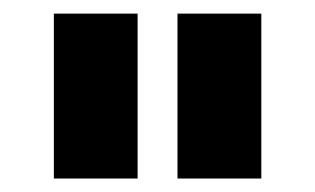

<svg xmlns="http://www.w3.org/2000/svg" viewBox="-20 -727 463 282"><path d="M59.1 -707H182.1V-464.8H59.1ZM240.7 -707H363.8V-464.8H240.7Z"/></svg>

Font: Wanted Sans Std Variable
Style: Regular
Weight: 400
Designer: Original Design by Kil Hyung-jin and Kang Hanbin, Wanted Lab, Inc;
Foundry: Wanted Lab, Inc.
Version: Version 1.003;Glyphs 3.2 (3227)